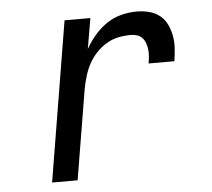

<svg xmlns="http://www.w3.org/2000/svg" viewBox="-44 -575 687 622"><g transform="rotate(-5 300.0 -264.0)"><path d="M101 0 187 -520H271L254 -421Q267 -444 284.5 -464.5Q302 -485 324 -500Q346 -515 371.5 -521.5Q397 -528 422 -528Q443 -528 462.5 -523Q482 -518 497 -506Q512 -494 520.5 -476Q529 -458 532.5 -438.5Q536 -419 534.5 -398Q533 -377 530 -357H446Q448 -368 449 -379Q450 -390 449 -400.5Q448 -411 444.5 -421.5Q441 -432 434.5 -439.5Q428 -447 418 -450.5Q408 -454 397 -454Q376 -454 356 -450Q336 -446 317.5 -435Q299 -424 284 -408Q269 -392 259 -373.5Q249 -355 243 -335Q237 -315 233 -295L184 0Z"/></g></svg>

Font: Zed Sans Extended
Style: Italic
Weight: 400
Width: 7
Italic angle: -9°
Designer: Belleve Invis
Foundry: Belleve Invis
Version: Version 1.0.0; ttfautohint (v1.8.4)